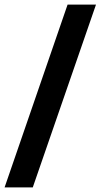

<svg xmlns="http://www.w3.org/2000/svg" viewBox="-64 -763 439 838"><path d="M-44 55 231 -743H355L79 55Z"/></svg>

Font: Saira UltraCondensed Black
Style: Italic
Weight: 900
Width: 1
Italic angle: -12°
Designer: Hector Gatti with collaboration of the Omnibus-Type team
Foundry: Omnibus-Type
Version: Version 1.101